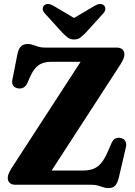

<svg xmlns="http://www.w3.org/2000/svg" viewBox="-20 -943 691 980"><path d="M595 -614.5 214 -27 107.5 -72.5H403Q425.5 -72.5 443.5 -77Q461.5 -81.5 476.8 -92.2Q492 -103 505.2 -122Q518.5 -141 531 -170.5L549.5 -213Q557.5 -230.5 569.2 -236.2Q581 -242 596.5 -238.5Q613.5 -235 620.2 -222Q627 -209 622.5 -190.5L586 -34.5Q579 -7.5 567.5 4.8Q556 17 532.5 17Q519.5 17 507.5 12.8Q495.5 8.5 480.8 4.2Q466 0 445 0H58.5Q39.5 0 29.5 -9.8Q19.5 -19.5 19.5 -35.5Q19.5 -45.5 24.8 -58Q30 -70.5 39.5 -85.5L423.5 -677L441 -627.5H243.5Q216.5 -627.5 196.8 -620.5Q177 -613.5 161.8 -596.5Q146.5 -579.5 133 -549.5L119.5 -518.5Q110.5 -500.5 97.8 -495Q85 -489.5 71.5 -492Q55.5 -494.5 47.5 -505.8Q39.5 -517 43 -535L69 -667Q74.5 -694 87 -706.2Q99.5 -718.5 122 -718.5Q135.5 -718.5 147.8 -714Q160 -709.5 175 -704.8Q190 -700 210.5 -700H576Q595 -700 605 -690.5Q615 -681 615 -664.5Q615 -655 610 -642.8Q605 -630.5 595 -614.5ZM396.5 -828.5 253.5 -913Q223.5 -931 206 -916Q199 -910 198.2 -898.5Q197.5 -887 209 -874.5L297.5 -777Q313 -761 325.8 -751.2Q338.5 -741.5 358 -741.5Q377.5 -741.5 390.2 -751.2Q403 -761 418.5 -777L507 -874.5Q518.5 -887 517.8 -898.5Q517 -910 510 -916Q492.5 -931 462.5 -913L319.5 -828.5Z"/></svg>

Font: Fraunces 28pt Soft Wonky
Style: Bold
Weight: 700
Version: Version 1.000;[b76b70a41]